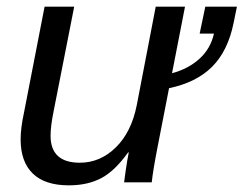

<svg xmlns="http://www.w3.org/2000/svg" viewBox="-20 -548 732 577"><path d="M203 -528 141 -213Q132 -169 132 -140Q132 -59 220 -59Q281 -59 328 -105Q375 -151 391 -232L448 -528H536L497 -328Q546 -341 579.5 -371.5Q613 -402 623 -447H580L597 -528H692L682 -479Q665 -395 617.5 -347.5Q570 -300 488 -283Q466 -170 453 -103.5Q440 -37 436 0H353Q353 -2 354.5 -11.5Q356 -21 358 -37Q363 -71 367 -90H365Q325 -34 284 -12.5Q243 9 187 9Q115 9 78.5 -26.5Q42 -62 42 -129Q42 -163 52 -209L114 -528Z"/></svg>

Font: Libra Sans Modern
Style: Italic
Weight: 400
Italic angle: -12°
Foundry: Stefan Peev, Context Ltd
Version: Version 1.000